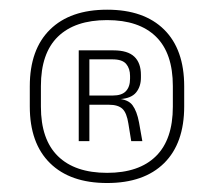

<svg xmlns="http://www.w3.org/2000/svg" viewBox="-20 -668 452 406"><path d="M206.5 -281Q128.5 -281 85.8 -323Q43 -365 43 -443V-485.5Q43 -563.5 85.8 -605.5Q128.5 -647.5 206.5 -647.5Q284.5 -647.5 327 -605.5Q369.5 -563.5 369.5 -485.5V-443Q369.5 -365 327 -323Q284.5 -281 206.5 -281ZM206.5 -302.5Q274 -302.5 309.8 -337.8Q345.5 -373 345.5 -442.5V-486Q345.5 -555.5 309.8 -590.5Q274 -625.5 206.5 -625.5Q138.5 -625.5 102.5 -590.5Q66.5 -555.5 66.5 -486V-442.5Q66.5 -373 102.5 -337.8Q138.5 -302.5 206.5 -302.5ZM257.5 -369.5 251.5 -406.5Q248 -429.5 238.8 -438Q229.5 -446.5 210.5 -446.5H162V-466H218.5Q237.5 -466 246.2 -475.2Q255 -484.5 255 -501.5V-507.5Q255 -523 246.8 -532.8Q238.5 -542.5 218 -542.5H161.5V-561.5H220Q250 -561.5 264 -548.2Q278 -535 278 -509.5V-504Q278 -485 267.8 -472.5Q257.5 -460 234 -458.5L232.5 -455.5L227 -459.5Q251 -458 260.2 -445.5Q269.5 -433 274 -409L281 -369.5ZM146.5 -369.5V-561.5H169V-459.5V-451.5V-369.5Z"/></svg>

Font: Anek Gurmukhi Medium ExtraLight
Style: Regular
Weight: 250
Version: Version 1.003